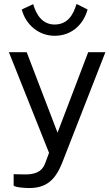

<svg xmlns="http://www.w3.org/2000/svg" viewBox="-20 -785 553 971"><path d="M128 166C217 166 260 122 293 42L513 -521H426L271 -114L115 -521H25L228 -12L209 39C204 52 197 67 181 79C165 90 141 98 103 97L49 96V154C62 164 114 166 128 166ZM256 -661C195 -661 163 -710 148 -764L90 -737C110 -660 176 -604 256 -604C340 -604 401 -658 423 -737L367 -765C350 -708 321 -661 256 -661Z"/></svg>

Font: Cheyenne Sans
Style: Regular
Weight: 400
Designer: The Public Sans project authors (U.S. Web Design System), Libre Franklin designed by Pablo Impallari and Rodrigo Fuenzal
Foundry: The Cheyenne Sans Project Authors
Version: Version 2.007